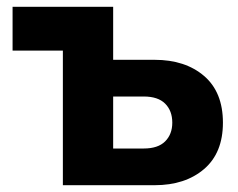

<svg xmlns="http://www.w3.org/2000/svg" viewBox="-20 -545 700 565"><path d="M165 0V-525H313V-369H435Q525 -369 580.5 -321.5Q636 -274 636 -184Q636 -95 580.5 -47.5Q525 0 435 0ZM313 -108H403Q445 -108 466 -129Q487 -150 487 -184Q487 -219 466 -240Q445 -261 403 -261H313ZM17 -396V-525H311V-396Z"/></svg>

Font: TikTok Sans 24pt
Style: Bold
Weight: 700
Version: Version 4.000